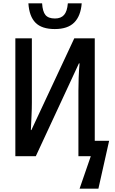

<svg xmlns="http://www.w3.org/2000/svg" viewBox="-20 -946 697 1163"><path d="M312 -770Q233 -770 195 -808.5Q157 -847 152 -926H235Q238 -876 255.5 -855Q273 -834 313 -834Q349 -834 368 -855.5Q387 -877 391 -926H475Q469 -849 429.5 -809.5Q390 -770 312 -770ZM462 197 530 0H455V-396Q455 -431 456.5 -475.5Q458 -520 462 -562H458L197 0H73V-714H173V-323Q173 -288 171 -246Q169 -204 167 -158H170L430 -714H554V-93H641L576 197Z"/></svg>

Font: Avrile Sans Condensed Medium
Style: Regular
Weight: 500
Width: 3
Designer: Monotype Design Team
Foundry: Monotype Imaging Inc.
Version: Version 2.001;September 10, 2019;FontCreator 11.5.0.2425 64-